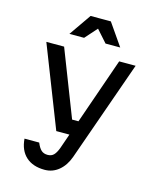

<svg xmlns="http://www.w3.org/2000/svg" viewBox="-148 -944 1047 1263"><g transform="rotate(15 375.0 -312.0)"><path d="M72 -600H193L368 -150H441L408 -50H287ZM680 -600 438 86Q416 147 374 181.5Q332 216 278 216Q198 216 151 173.5Q104 131 98 52H198Q212 86 228.5 101Q245 116 272 116Q297 116 312.5 101Q328 86 341 52L568 -600ZM205 -690 309 -840H447L551 -690H451L345 -809H411L305 -690Z"/></g></svg>

Font: Martian Mono SemiExpanded
Style: Regular
Weight: 400
Width: 6
Monospace: yes
Designer: Roman Shamin
Foundry: Evil Martians
Version: Version 1.000